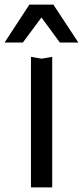

<svg xmlns="http://www.w3.org/2000/svg" viewBox="-59 -811 359 831"><path d="M68 -791H172L280 -627H200L109 -751H132L40 -627H-39ZM75 -565 121 -557 167 -565V0H75Z"/></svg>

Font: Unbounded Light
Style: Regular
Weight: 300
Designer: Luke Prowse, Jean-Baptiste Morizot, Fátima Lázaro, Florian Runge
Foundry: NaN
Version: Version 1.700